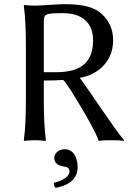

<svg xmlns="http://www.w3.org/2000/svg" viewBox="-20 -672 640 920"><path d="M190 -286C225 -286 256 -287 283 -289C311 -256 333 -217 358 -176C394 -118 442 -31 453 3C472 0 494 0 513 0C533 0 553 0 573 3L575 0C525 -57 425 -215 362 -299C388 -304 408 -311 422 -318C476 -345 522 -397 522 -479C522 -529 505 -570 469 -604C421 -649 345 -652 282 -652C257 -652 177 -645 147 -645C135 -645 108 -646 96 -648L94 -645C102 -588 104 -520 104 -445V-200C104 -125 102 -54 94 0L96 3C108 1 135 0 147 0C159 0 186 1 198 3L200 0C192 -57 190 -125 190 -200ZM283 -609C344 -609 426 -586 426 -478C426 -356 345 -326 248 -326H190V-565C190 -604 193 -609 283 -609ZM290 43C261 43 240 62 240 86C240 113 265 122 282 125C300 127 313 131 313 151C313 169 287 193 238 204C238 213 240 222 246 228C303 219 352 189 352 129C352 77 328 43 290 43Z"/></svg>

Font: Libertinus Sans
Style: Regular
Weight: 400
Designer: Philipp H. Poll, Khaled Hosny
Foundry: Caleb Maclennan
Version: Version 7.050;RELEASE